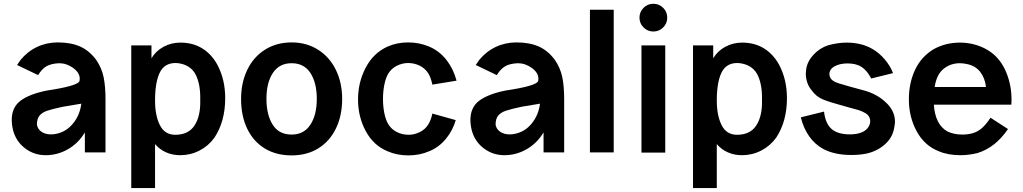

<svg xmlns="http://www.w3.org/2000/svg" viewBox="-20 -801 5378 1009"><path d="M485.4 -486.5Q514.6 -443.8 524.5 -395.8Q534.4 -347.9 534.4 -281.2V0H426V-105.2Q391.7 -47.9 337 -16.7Q282.3 14.6 219.8 14.6Q159.4 14.6 112 -21.4Q64.6 -57.3 49 -115.6Q41.7 -144.8 41.7 -170.8Q41.7 -236.5 87.5 -271.4Q133.3 -306.2 225 -325Q392.7 -350 397.9 -376Q399 -380.2 399 -387.5Q399 -418.8 364.6 -443.8Q330.2 -468.8 290.6 -468.8Q247.9 -466.7 224 -452.6Q200 -438.5 180.2 -406.3L69.8 -459.4L87.5 -485.4Q124 -530.2 174.5 -554.2Q225 -578.1 283.3 -578.1Q352.1 -578.1 400.5 -556.8Q449 -535.4 485.4 -486.5ZM407.3 -256.2 308.3 -239.6Q255.2 -228.1 228.6 -219.3Q202.1 -210.4 188 -193.8Q174 -177.1 174 -145.8Q178.1 -121.9 198.4 -108.3Q218.8 -94.8 246.9 -94.8Q262.5 -94.8 270.8 -96.9Q326 -106.3 363 -151Q400 -195.8 407.3 -256.2Z M1163.5 -285.4Q1163.5 -163.5 1107.3 -78.1Q1076 -34.4 1028.6 -9.9Q981.2 14.6 927.1 14.6Q886.5 14.6 852.6 -0.5Q818.8 -15.6 794.8 -43.8V187.5H669.8V-562.5H776V-494.8Q799 -533.3 839.6 -555.2Q880.2 -577.1 928.1 -577.1Q992.7 -577.1 1041.7 -547.4Q1090.6 -517.7 1121.9 -461.5Q1163.5 -383.3 1163.5 -285.4ZM1032.3 -272.9Q1034.4 -353.1 1010.9 -403.6Q987.5 -454.2 929.2 -466.7Q915.6 -469.8 902.1 -469.8Q843.8 -469.8 819.3 -418.8Q794.8 -367.7 794.8 -272.9Q794.8 -193.8 820.3 -143.2Q845.8 -92.7 901 -92.7Q970.8 -92.7 1002.6 -142.2Q1034.4 -191.7 1032.3 -272.9Z M1512.5 -578.1Q1433.3 -578.1 1372.9 -540.1Q1312.5 -502.1 1279.7 -434.4Q1246.9 -366.7 1246.9 -281.2Q1246.9 -191.7 1279.2 -124.5Q1311.5 -57.3 1371.4 -20.8Q1431.3 15.6 1512.5 15.6Q1593.8 15.6 1653.6 -21.9Q1713.5 -59.4 1745.8 -126.6Q1778.1 -193.8 1778.1 -281.2Q1778.1 -366.7 1744.8 -434.4Q1711.5 -502.1 1651 -540.1Q1590.6 -578.1 1512.5 -578.1ZM1512.5 -468.8Q1578.1 -468.8 1611.5 -417.2Q1644.8 -365.6 1644.8 -281.2Q1644.8 -196.9 1610.9 -145.3Q1577.1 -93.8 1512.5 -93.8Q1445.8 -93.8 1413 -145.8Q1380.2 -197.9 1380.2 -281.2Q1380.2 -366.7 1414.1 -417.7Q1447.9 -468.8 1512.5 -468.8Z M2231.2 -147.9Q2215.6 -121.9 2187 -107.3Q2158.3 -92.7 2127.1 -92.7Q2094.8 -92.7 2066.1 -106.8Q2037.5 -120.8 2020.8 -147.9Q2007.3 -169.8 2000 -205.2Q1992.7 -240.6 1992.7 -280.2Q1992.7 -320.8 2000 -356.8Q2007.3 -392.7 2020.8 -414.6Q2036.5 -440.6 2065.1 -455.2Q2093.8 -469.8 2125 -469.8Q2157.3 -469.8 2185.9 -455.7Q2214.6 -441.7 2231.2 -414.6Q2244.8 -392.7 2252.1 -356.2L2379.2 -377.1Q2363.5 -437.5 2327.1 -484.9Q2290.6 -532.3 2235.4 -556.2Q2183.3 -578.1 2125 -578.1Q2066.7 -578.1 2016.7 -556.2Q1942.7 -522.9 1902.1 -445.8Q1861.5 -368.8 1861.5 -278.1Q1861.5 -187.5 1902.1 -112Q1942.7 -36.5 2016.7 -6.2Q2065.6 15.6 2126 15.6Q2185.4 15.6 2235.4 -6.2Q2285.4 -26 2322.4 -70.3Q2359.4 -114.6 2375 -169.8L2252.1 -204.2Q2245.8 -171.9 2231.2 -147.9Z M2895.8 -486.5Q2925 -443.8 2934.9 -395.8Q2944.8 -347.9 2944.8 -281.2V0H2836.5V-105.2Q2802.1 -47.9 2747.4 -16.7Q2692.7 14.6 2630.2 14.6Q2569.8 14.6 2522.4 -21.4Q2475 -57.3 2459.4 -115.6Q2452.1 -144.8 2452.1 -170.8Q2452.1 -236.5 2497.9 -271.4Q2543.8 -306.2 2635.4 -325Q2803.1 -350 2808.3 -376Q2809.4 -380.2 2809.4 -387.5Q2809.4 -418.8 2775 -443.8Q2740.6 -468.8 2701 -468.8Q2658.3 -466.7 2634.4 -452.6Q2610.4 -438.5 2590.6 -406.3L2480.2 -459.4L2497.9 -485.4Q2534.4 -530.2 2584.9 -554.2Q2635.4 -578.1 2693.8 -578.1Q2762.5 -578.1 2810.9 -556.8Q2859.4 -535.4 2895.8 -486.5ZM2817.7 -256.2 2718.8 -239.6Q2665.6 -228.1 2639.1 -219.3Q2612.5 -210.4 2598.4 -193.8Q2584.4 -177.1 2584.4 -145.8Q2588.5 -121.9 2608.9 -108.3Q2629.2 -94.8 2657.3 -94.8Q2672.9 -94.8 2681.3 -96.9Q2736.5 -106.3 2773.4 -151Q2810.4 -195.8 2817.7 -256.2Z M3080.2 0V-750H3205.2V0Z M3351 -562.5V1H3476V-562.5ZM3340.6 -708.3Q3340.6 -738.5 3362 -759.9Q3383.3 -781.2 3413.5 -781.2Q3443.8 -781.2 3465.1 -759.9Q3486.5 -738.5 3486.5 -708.3Q3486.5 -678.1 3465.1 -656.8Q3443.8 -635.4 3413.5 -635.4Q3383.3 -635.4 3362 -656.8Q3340.6 -678.1 3340.6 -708.3Z M4115.6 -285.4Q4115.6 -163.5 4059.4 -78.1Q4028.1 -34.4 3980.7 -9.9Q3933.3 14.6 3879.2 14.6Q3838.5 14.6 3804.7 -0.5Q3770.8 -15.6 3746.9 -43.8V187.5H3621.9V-562.5H3728.1V-494.8Q3751 -533.3 3791.7 -555.2Q3832.3 -577.1 3880.2 -577.1Q3944.8 -577.1 3993.8 -547.4Q4042.7 -517.7 4074 -461.5Q4115.6 -383.3 4115.6 -285.4ZM3984.4 -272.9Q3986.5 -353.1 3963 -403.6Q3939.6 -454.2 3881.2 -466.7Q3867.7 -469.8 3854.2 -469.8Q3795.8 -469.8 3771.4 -418.8Q3746.9 -367.7 3746.9 -272.9Q3746.9 -193.8 3772.4 -143.2Q3797.9 -92.7 3853.1 -92.7Q3922.9 -92.7 3954.7 -142.2Q3986.5 -191.7 3984.4 -272.9Z M4522.9 -325Q4502.1 -331.2 4442.7 -346.9Q4413.5 -355.2 4389.6 -362.5Q4363.5 -370.8 4352.1 -381.2Q4340.6 -391.7 4338.5 -410.4Q4338.5 -437.5 4366.1 -452.6Q4393.8 -467.7 4434.4 -467.7Q4480.2 -467.7 4508.9 -448.4Q4537.5 -429.2 4558.3 -388.5L4672.9 -416.7Q4660.4 -452.1 4630.7 -487.5Q4601 -522.9 4564.6 -543.8Q4507.3 -577.1 4429.2 -577.1Q4384.4 -577.1 4333.3 -563.5Q4288.5 -549 4255.7 -514.1Q4222.9 -479.2 4216.7 -437.5Q4214.6 -422.9 4214.6 -414.6Q4214.6 -390.6 4222.4 -367.2Q4230.2 -343.8 4245.8 -326Q4268.8 -293.8 4303.1 -279.2Q4337.5 -264.6 4414.6 -243.8L4493.8 -221.9Q4514.6 -214.6 4526 -207.3Q4538.5 -201 4545.8 -189.6Q4553.1 -178.1 4553.1 -164.6Q4553.1 -145.8 4540.6 -129.2Q4528.1 -112.5 4505.2 -104.2Q4480.2 -94.8 4446.9 -94.8Q4383.3 -94.8 4350.5 -122.9Q4317.7 -151 4310.4 -214.6L4188.5 -184.4Q4202.1 -128.1 4232.3 -84.9Q4262.5 -41.7 4307.3 -17.7Q4366.7 13.5 4454.2 13.5Q4496.9 13.5 4533.3 6.2Q4589.6 -6.2 4630.2 -42.2Q4670.8 -78.1 4679.2 -129.2Q4683.3 -150 4683.3 -161.5Q4683.3 -220.8 4631.2 -266.7Q4586.5 -307.3 4522.9 -325Z M5088.5 -100Q5063.5 -93.8 5036.5 -93.8Q4994.8 -93.8 4960.4 -109.4Q4894.8 -144.8 4887.5 -251H5294.8Q5295.8 -259.4 5295.8 -277.1Q5295.8 -353.1 5268.2 -420.3Q5240.6 -487.5 5188.5 -526Q5154.2 -551 5112 -564.1Q5069.8 -577.1 5025 -577.1Q4946.9 -577.1 4883.3 -540.6Q4819.8 -501 4788 -432.3Q4756.3 -363.5 4756.3 -279.2Q4756.3 -186.5 4797.4 -110.9Q4838.5 -35.4 4913.5 -6.2Q4961.5 14.6 5027.1 14.6Q5071.9 14.6 5117.7 3.1Q5211.5 -26 5277.1 -122.9L5185.4 -182.3Q5163.5 -149 5141.1 -128.6Q5118.8 -108.3 5088.5 -100ZM5025 -468.8Q5042.7 -468.8 5065.6 -463.5Q5107.3 -454.2 5131.8 -422.4Q5156.3 -390.6 5161.5 -343.8H4891.7Q4903.1 -415.6 4944.8 -443.8Q4979.2 -468.8 5025 -468.8Z"/></svg>

Font: Vladivostok Bold
Style: Regular
Weight: 700
Width: 4
Designer: Michael Sharanda
Foundry: Michael Sharanda
Version: Version 1.005